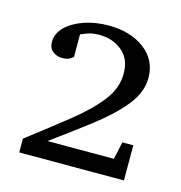

<svg xmlns="http://www.w3.org/2000/svg" viewBox="-71 -857 508 539"><g transform="rotate(15 183.0 -587.5)"><path d="M335 -382.8H30.8V-422.9Q97.2 -473.6 147.9 -514.2Q198.7 -554.7 227.8 -592.3Q256.8 -629.9 256.8 -671.9Q256.8 -715.3 229.2 -737.5Q201.7 -759.8 164.1 -759.8Q141.6 -759.8 127 -753.9Q112.3 -748 109.9 -747.1V-681.2Q109.9 -681.2 101.6 -675.5Q93.3 -669.9 78.1 -669.9Q63 -669.9 51 -679Q39.1 -688 39.1 -706.1Q39.1 -731.4 59.1 -750.7Q79.1 -770 111.6 -781Q144 -792 182.1 -792Q245.1 -792 286.1 -761.2Q327.1 -730.5 327.1 -678.2Q327.1 -635.7 294.4 -595.9Q261.7 -556.2 209.7 -516.4Q157.7 -476.6 99.1 -434.1H292L303.2 -484.9H335Z"/></g></svg>

Font: Eeyek
Style: Regular
Weight: 400
Designer: Pravabati Chingangbam and Tabish
Foundry: SIL International
Version: Version 2.000